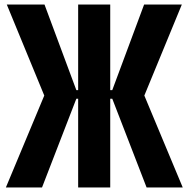

<svg xmlns="http://www.w3.org/2000/svg" viewBox="-20 -830 835 850"><path d="M6 0 176 -407 10 -810H177L318 -431H326V-810H468V-431H477L618 -810H785L619 -407L789 0H629L477 -393H468V0H326V-393H318L166 0Z"/></svg>

Font: Oswald
Style: Bold
Weight: 700
Designer: Vernon Adams
Foundry: Vernon Adams
Version: Version 4.103;gftools[0.9.33.dev8+g029e19f]